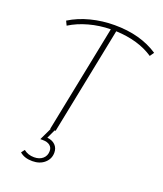

<svg xmlns="http://www.w3.org/2000/svg" viewBox="-164 -810 959 1131"><g transform="rotate(20 315.5 -244.5)"><path d="M613 -604Q520 -667 378 -673L243 0H209L344 -673Q274 -672 208.5 -654Q143 -636 92 -604L79 -631Q137 -667 209 -685.5Q281 -704 358 -704Q520 -704 631 -630ZM95 189 111 168Q138 190 176 190Q210 190 230.5 172Q251 154 251 124Q251 102 235 89.5Q219 77 191 77H175L214 -5H239L211 55Q243 58 261.5 76.5Q280 95 280 124Q280 163 250.5 189Q221 215 174 215Q124 215 95 189Z"/></g></svg>

Font: Montserrat Alternates ExLight
Style: Italic
Weight: 275
Italic angle: -11.3°
Designer: Julieta Ulanovsky
Foundry: Julieta Ulanovsky
Version: Version 7.200